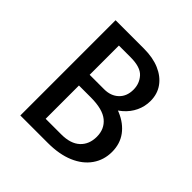

<svg xmlns="http://www.w3.org/2000/svg" viewBox="-175 -798 938 938"><g transform="rotate(45 294.5 -329.0)"><path d="M287 -313 305 -373Q376 -373 429.5 -350.5Q483 -328 513 -287.5Q543 -247 543 -191Q543 -135 512.5 -91.5Q482 -48 425.5 -24Q369 0 290 0H100V-658H297Q358 -658 403.5 -638.5Q449 -619 474.5 -583.5Q500 -548 500 -500Q500 -462 484 -428Q468 -394 438.5 -368.5Q409 -343 370.5 -328Q332 -313 287 -313ZM167 -380H299Q345 -380 373.5 -407Q402 -434 402 -480Q402 -522 375 -552Q348 -582 280 -582H199V-76H307Q371 -76 404.5 -107Q438 -138 438 -191Q438 -244 400.5 -275Q363 -306 281 -306H167Z"/></g></svg>

Font: Ysabeau Infant SemiBold
Style: Regular
Weight: 600
Designer: Christian Thalmann (Catharsis Fonts)
Version: Version 2.002; featfreeze: ss01,ss02,lnum